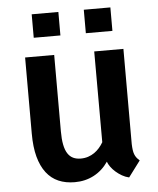

<svg xmlns="http://www.w3.org/2000/svg" viewBox="-52 -764 673 819"><g transform="rotate(-5 284.0 -354.5)"><path d="M378.9 -64.9Q354 -28.3 317.1 -9Q280.3 10.3 235.4 10.3Q196.3 10.3 165.8 -2.9Q135.3 -16.1 114 -43.7Q92.8 -71.3 81.5 -113Q70.3 -154.8 70.3 -211.9V-538.1H194.8V-210.9Q194.8 -177.2 199.5 -153.8Q204.1 -130.4 213.6 -115.7Q223.1 -101.1 237.1 -94.5Q251 -87.9 269.5 -87.9Q286.6 -87.9 301.3 -92.8Q315.9 -97.7 327.9 -106Q339.8 -114.3 349.6 -125.5Q359.4 -136.7 366.7 -149.4L366.2 -538.1H491.2V-130.4Q491.7 -115.7 493.2 -105.2Q494.6 -94.7 497.8 -86.4Q501 -78.1 506.1 -71.5Q511.2 -64.9 519 -58.1L467.8 10.3Q452.1 6.8 437.7 -1.5Q423.3 -9.8 411.4 -20.3Q399.4 -30.8 390.9 -42.7Q382.3 -54.7 378.9 -64.9ZM451.2 -618.7H337.4V-719.2H451.2ZM228.5 -618.7H114.3V-719.2H228.5Z"/></g></svg>

Font: Ufes Sans SemiBold
Style: Regular
Weight: 600
Designer: Ricardo Esteves & Filipe Motta
Foundry: ProDesignUfes - Ricardo Esteves, Filipe Motta (This is a derivative work, based on Roboto family, by Christian Robertson
Version: Version 2.0